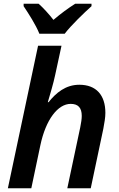

<svg xmlns="http://www.w3.org/2000/svg" viewBox="-20 -1004 635 1024"><path d="M190 -824H325C358 -868 430 -937 468 -971V-984H381C343 -960 305 -932 265 -898C241 -929 210 -963 186 -984H106V-971C132 -932 171 -872 190 -824ZM22 0H147L195 -228C224 -367 289 -450 357 -450C397 -450 416 -429 416 -386C416 -370 413 -350 408 -325L339 0H464L531 -317C537 -349 542 -378 542 -402C542 -497 493 -552 403 -552C330 -552 279 -509 239 -459H235C247 -500 265 -560 274 -603L308 -760H183Z"/></svg>

Font: Noto Sans SemiBold
Style: Italic
Weight: 600
Italic angle: -12°
Designer: Monotype Design Team
Foundry: Monotype Imaging Inc.
Version: Version 2.013